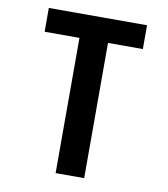

<svg xmlns="http://www.w3.org/2000/svg" viewBox="-82 -805 765 874"><g transform="rotate(10 300.0 -367.5)"><path d="M234 0V-625H73V-735H527V-625H366V0Z"/></g></svg>

Font: Iosevka Aile Extrabold
Style: Regular
Weight: 800
Designer: Belleve Invis
Foundry: Belleve Invis
Version: Version 27.3.5; ttfautohint (v1.8.4)